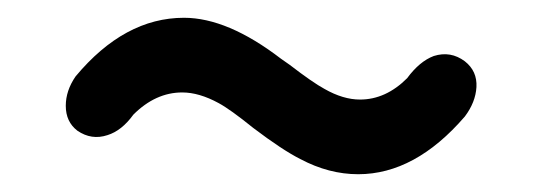

<svg xmlns="http://www.w3.org/2000/svg" viewBox="-20 -479 610 216"><path d="M383 -283Q350 -283 318 -300Q298 -310 265 -335Q239 -356 226 -363Q204 -375 185 -375Q155 -375 130 -350Q117 -332 101 -327Q83 -321 67 -332Q54 -342 54 -360Q54 -377 65 -393Q120 -459 187 -459Q236 -459 296 -413Q299 -411 306 -406Q332 -386 345 -379Q366 -367 385 -367Q414 -367 438 -391Q452 -410 468 -416Q487 -422 503 -410Q517 -399 516 -381Q515 -364 503 -348Q447 -283 383 -283Z"/></svg>

Font: GenSenRounded TW M
Style: Regular
Weight: 500
Version: Version 1.501;PS 1;hotconv 16.6.51;makeotf.lib2.5.65220